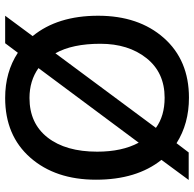

<svg xmlns="http://www.w3.org/2000/svg" viewBox="-24 -702 735 726"><g transform="rotate(90 343.0 -339.5)"><path d="M351 -84Q447 -84 500.5 -152.5Q554 -221 554 -340Q554 -434 520 -497L238 -118Q286 -84 351 -84ZM182 -182 464 -562Q419 -595 350 -595Q255 -595 200.5 -526.5Q146 -458 146 -352Q146 -246 182 -182ZM585 -583Q660 -489 660 -335.5Q660 -182 576.5 -87Q493 8 351 8Q253 8 180 -40L144 8H40L117 -96Q40 -190 40 -343.5Q40 -497 124 -592Q208 -687 350 -687Q448 -687 522 -640L557 -686H661Z"/></g></svg>

Font: Hind Kochi Medium
Style: Regular
Weight: 500
Designer: Dhruvi Tolia
Foundry: Indian Type Foundry
Version: Version 0.702;PS 1.0;hotconv 1.0.81;makeotf.lib2.5.63406